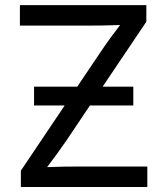

<svg xmlns="http://www.w3.org/2000/svg" viewBox="-20 -748 669 768"><path d="M63.5 0H569.3V-82H312.5C264.2 -82 216.3 -81.5 168.5 -79.6C194.8 -114.3 221.2 -149.9 245.1 -185.1L339.8 -326.2H513.2V-401.4H390.6L565.4 -661.1V-727.5H59.6V-645.5H314.9C363.3 -645.5 412.1 -646 460.4 -647.9C435.5 -615.2 410.6 -582 388.7 -549.3L289.1 -401.4H116.2V-326.2H238.8L63.5 -65.4Z"/></svg>

Font: Raveo
Style: Regular
Weight: 400
Designer: Jakub Foglar, Rasmus Andersson (Inter)
Foundry: Jakubfoglar.com
Version: Version 1.100;Glyphs 3.2.3 (3260)